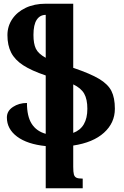

<svg xmlns="http://www.w3.org/2000/svg" viewBox="-20 -779 668 1033"><path d="M374 4V118Q374 147 377.5 159.5Q381 172 391 177Q401 182 425 182V234H226V7Q127 -3 72 -44Q17 -85 17 -147Q17 -182 49.5 -203.5Q82 -225 125 -225Q125 -153 150.5 -113Q176 -73 226 -59V-373Q149 -399 104.5 -428Q60 -457 40 -496Q20 -535 20 -590Q20 -638 46 -676.5Q72 -715 118.5 -737Q165 -759 226 -759H374V-414Q466 -383 513.5 -354.5Q561 -326 579.5 -289.5Q598 -253 598 -194Q598 -118 539.5 -65Q481 -12 374 4ZM226 -468V-699Q195 -699 177.5 -672.5Q160 -646 160 -591Q160 -544 173 -517Q186 -490 226 -468ZM374 -325V-64Q450 -92 450 -194Q450 -245 433 -275Q416 -305 374 -325Z"/></svg>

Font: Noto Serif Armenian Bold Cond
Style: Regular
Weight: 700
Width: 3
Designer: Monotype Design team
Foundry: Monotype Imaging Inc.
Version: Version 1.000